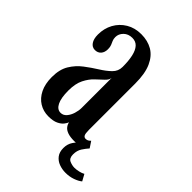

<svg xmlns="http://www.w3.org/2000/svg" viewBox="-197 -617 836 836"><g transform="rotate(45 221.0 -199.0)"><path d="M137 10.5Q105.5 10.5 80.5 -5Q55.5 -20.5 41 -50Q26.5 -79.5 26.5 -121.5Q26.5 -168.5 45.2 -199.2Q64 -230 92 -251.2Q120 -272.5 147.8 -289.8Q175.5 -307 194.5 -325.5Q213.5 -344 213.5 -370.5Q213.5 -408 207.5 -434.8Q201.5 -461.5 188.5 -475.8Q175.5 -490 154 -490Q129.5 -490 114.2 -474.8Q99 -459.5 99 -440Q99 -428 102.8 -419.8Q106.5 -411.5 110.2 -402.8Q114 -394 114 -380Q114 -360.5 103.8 -348.8Q93.5 -337 76 -337Q58.5 -337 48 -352.2Q37.5 -367.5 37.5 -394Q37.5 -432 54.2 -462.5Q71 -493 101 -511Q131 -529 170.5 -529Q210 -529 239.8 -511.8Q269.5 -494.5 286.5 -457Q303.5 -419.5 303.5 -358V-73.5Q303.5 -50.5 307.8 -42.8Q312 -35 321 -35Q329.5 -35 335.2 -39Q341 -43 344 -46.5L363 -18Q355.5 -9 336.5 -1Q317.5 7 292.5 7Q267.5 7 252 1.5Q236.5 -4 228.8 -13.8Q221 -23.5 219 -35Q216.5 -27.5 208.2 -16.8Q200 -6 183 2.2Q166 10.5 137 10.5ZM163.5 -38Q179.5 -38 190.8 -51Q202 -64 207.8 -82.8Q213.5 -101.5 213.5 -118V-303Q212 -289 197.5 -275.8Q183 -262.5 164.8 -245.2Q146.5 -228 132.8 -200.8Q119 -173.5 119 -131Q119 -85 130.8 -61.5Q142.5 -38 163.5 -38ZM363 131.5Q342.5 131.5 323.5 124.5Q304.5 117.5 292.5 102Q280.5 86.5 280.5 61.5Q280.5 37 292.8 19Q305 1 321 -11Q337 -23 348.5 -29.5L363 -18Q352 -6 341 10.8Q330 27.5 330 51.5Q330 75 345.5 81.8Q361 88.5 375.5 88.5Q387.5 88.5 401.5 85.2Q415.5 82 425 76.5L441.5 106.5Q429.5 116.5 408.8 124Q388 131.5 363 131.5Z"/></g></svg>

Font: Imbue Thin 10pt Medium
Style: Regular
Weight: 500
Version: Version 1.102